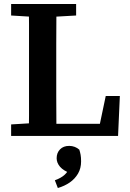

<svg xmlns="http://www.w3.org/2000/svg" viewBox="-20 -684 656 966"><path d="M36 0V-58L168 -66H183V0ZM125 0Q126 -51 126 -102Q126 -153 126 -203Q126 -253 126 -301V-358Q126 -410 126 -461Q126 -512 126 -563Q126 -614 125 -664H264Q264 -613 263.5 -562.5Q263 -512 263 -461Q263 -410 263 -358V-297Q263 -251 263 -201.5Q263 -152 263.5 -101.5Q264 -51 264 0ZM197 0V-61H516L475 -25L512 -201H583L574 0ZM36 -606V-664H363V-606L222 -598H168ZM388 128Q388 163 372.5 189.5Q357 216 331 234Q305 252 271 262L256 223Q287 212 305 195.5Q323 179 332 155L339 190Q299 175 282 155Q265 135 265 112Q265 85 282 67.5Q299 50 328 50Q343 50 356 55Q369 60 379 69Q383 81 385.5 94.5Q388 108 388 128Z"/></svg>

Font: Source Serif 4 SemiBold
Style: Regular
Weight: 600
Designer: Frank Grießhammer
Foundry: Adobe Systems Incorporated
Version: Version 4.004;hotconv 1.0.116;makeotfexe 2.5.65601